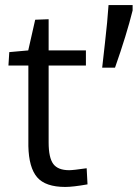

<svg xmlns="http://www.w3.org/2000/svg" viewBox="-20 -737 550 767"><path d="M13.7 0ZM388.2 -466.8Q389.6 -481.4 399.4 -566.4Q409.2 -651.4 413.6 -716.8H509.8V-695.3Q485.8 -598.6 439.5 -466.8ZM240.7 9.8Q161.6 9.8 128.4 -28.8Q95.2 -67.4 93.3 -153.3V-475.1H13.7L17.1 -528.8L92.8 -535.6L120.6 -658.2L174.3 -660.2V-535.6H323.2V-475.1H174.3V-168Q174.3 -106.9 192.9 -82Q211.4 -57.1 256.3 -57.1Q272.5 -57.1 326.2 -64.9L329.6 -0.5Q271.5 9.8 240.7 9.8Z"/></svg>

Font: Oxygen
Style: Normal
Weight: 400
Designer: Vernon Adams
Foundry: Vernon Adams
Version: Version Release 0.2.2 webfont; ttfautohint (v0.8.52-bc40) -l